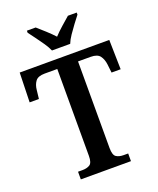

<svg xmlns="http://www.w3.org/2000/svg" viewBox="-167 -1030 929 1130"><g transform="rotate(-20 297.5 -465.5)"><path d="M140 0V-48H169Q195 -48 213.5 -59Q232 -70 232 -114V-658H153Q111 -658 95 -636.5Q79 -615 76 -582L70 -529H12L17 -714H578L582 -529H525L519 -582Q515 -615 499 -636.5Q483 -658 441 -658H362V-116Q362 -71 380 -59.5Q398 -48 425 -48H454V0ZM240 -771Q230 -794 212 -820.5Q194 -847 174.5 -873Q155 -899 141 -918V-931H196Q218 -912 246.5 -886Q275 -860 296 -837Q317 -860 346.5 -886Q376 -912 398 -931H453V-918Q438 -899 418.5 -873Q399 -847 381 -820.5Q363 -794 354 -771Z"/></g></svg>

Font: Noto Serif Tamil SemiCondensed SemiBold
Style: Regular
Weight: 600
Width: 4
Designer: Indian Type Foundry, Tom Grace, and the Monotype Design Team
Foundry: Monotype Imaging Inc.
Version: Version 2.004; ttfautohint (v1.8.4.7-5d5b)